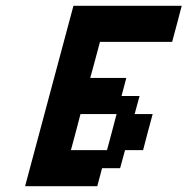

<svg xmlns="http://www.w3.org/2000/svg" viewBox="-20 -895 649 665"><path d="M66.9 -250H316.9L333.5 -312.5H396L413.1 -375H475.6Q481 -395.5 491.9 -437.3Q502.9 -479 508.8 -500H446.3L463.4 -562.5H400.9L417.5 -625H292.5Q298.3 -646 309.6 -687.7Q320.8 -729.5 326.2 -750H576.2Q582 -771 593 -812.5Q604 -854 609.4 -875H234.4Q206.5 -771 150.6 -562.5Q94.7 -354 66.9 -250ZM350.6 -375H225.6Q231.4 -396 242.4 -437.5Q253.4 -479 258.8 -500H383.8Q378.4 -479 367.4 -437.5Q356.4 -396 350.6 -375Z"/></svg>

Font: Faithful 32x
Style: Oblique
Weight: 400
Foundry: Faithful Resource Pack
Version: Version 1.0; January 27, 2023